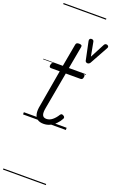

<svg xmlns="http://www.w3.org/2000/svg" viewBox="-269 -1073 1023 1636"><g transform="rotate(20 242.0 -255.0)"><path d="M190 16Q156 16 135 1.5Q114 -13 107.5 -44Q101 -75 111 -122L168 -452H90Q79 -452 75.5 -458Q72 -464 74 -476Q76 -489 81.5 -494.5Q87 -500 97 -500H176L214 -710Q216 -721 222.5 -725.5Q229 -730 243 -730Q258 -730 264.5 -725Q271 -720 269 -709L231 -500H363Q374 -500 377.5 -494Q381 -488 379 -476Q377 -463 371.5 -457.5Q366 -452 356 -452H223L163 -120Q154 -74 162.5 -53Q171 -32 199 -32Q227 -32 252 -52Q277 -72 297 -105Q303 -113 309.5 -114Q316 -115 326 -109Q336 -103 337.5 -96Q339 -89 335 -82Q320 -54 298 -32Q276 -10 249 3Q222 16 190 16ZM464 -804Q475 -804 481.5 -795.5Q488 -787 480 -774L390 -611Q386 -605 380 -601Q374 -597 366 -597Q359 -597 353.5 -601Q348 -605 346 -610L311 -777Q308 -789 313 -796.5Q318 -804 329 -804Q337 -804 343 -800.5Q349 -797 351 -788L375 -660L443 -790Q447 -798 452.5 -801Q458 -804 464 -804ZM0 490H388V500H0ZM0 -20H388V0H0ZM0 -505H388V-500H0ZM0 -1010H388V-1000H0Z"/></g></svg>

Font: Playwrite ZA Guides
Style: Regular
Weight: 400
Designer: Veronika Burian, José Scaglione
Foundry: TypeTogether
Version: Version 1.003